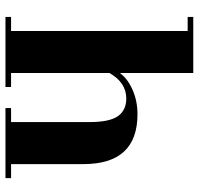

<svg xmlns="http://www.w3.org/2000/svg" viewBox="-32 -678 710 685"><g transform="rotate(90 322.5 -335.0)"><path d="M565 -20H615V0H365V-20H415V-300Q415 -371 394 -401Q373 -431 331 -431Q274 -431 240 -371V-20H290V0H40V-20H90V-650H40V-670H240V-408Q259 -435 299 -453Q339 -471 387 -471Q565 -471 565 -278Z"/></g></svg>

Font: Rozha One
Style: Regular
Weight: 400
Designer: Tim Donaldson, Indian Type Foundry
Foundry: Indian Type Foundry
Version: Version 1.301;PS 1.0;hotconv 1.0.78;makeotf.lib2.5.61930; tt